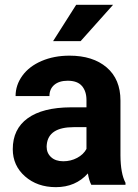

<svg xmlns="http://www.w3.org/2000/svg" viewBox="-20 -770 576 800"><path d="M360.4 0Q350.6 -19 346.2 -47.4Q294.9 9.8 212.9 9.8Q135.3 9.8 84.2 -35.2Q33.2 -80.1 33.2 -148.4Q33.2 -232.4 95.5 -277.3Q157.7 -322.3 275.4 -322.8H340.3V-353Q340.3 -389.6 321.5 -411.6Q302.7 -433.6 262.2 -433.6Q226.6 -433.6 206.3 -416.5Q186 -399.4 186 -369.6H44.9Q44.9 -415.5 73.2 -454.6Q101.6 -493.7 153.3 -515.9Q205.1 -538.1 269.5 -538.1Q367.2 -538.1 424.6 -489Q481.9 -439.9 481.9 -351.1V-122.1Q482.4 -46.9 502.9 -8.3V0ZM243.7 -98.1Q274.9 -98.1 301.3 -112.1Q327.6 -126 340.3 -149.4V-240.2H287.6Q181.6 -240.2 174.8 -167L174.3 -158.7Q174.3 -132.3 192.9 -115.2Q211.4 -98.1 243.7 -98.1ZM297.4 -750H451.2L315.9 -598.6H201.2Z"/></svg>

Font: RobotoDraft
Style: Bold
Weight: 700
Version: Version 2.001150; 2014